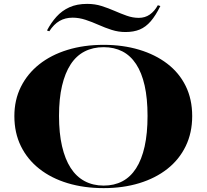

<svg xmlns="http://www.w3.org/2000/svg" viewBox="-20 -954 1064 989"><path d="M514 -723Q613 -723 696.5 -698Q780 -673 841.5 -626Q903 -579 936.5 -511Q970 -443 970 -356Q970 -270 936.5 -201Q903 -132 842 -84Q781 -36 697.5 -10.5Q614 15 514 15Q413 15 328.5 -10.5Q244 -36 182.5 -84.5Q121 -133 87.5 -201.5Q54 -270 54 -356Q54 -439 87.5 -506.5Q121 -574 182 -622.5Q243 -671 327.5 -697Q412 -723 514 -723ZM514 -711Q459 -711 416 -689Q373 -667 344 -622.5Q315 -578 299.5 -512Q284 -446 284 -357Q284 -268 299.5 -201Q315 -134 344 -89Q373 -44 416 -21Q459 2 514 2Q568 2 610 -20Q652 -42 681 -87Q710 -132 725 -199.5Q740 -267 740 -357Q740 -447 725 -513.5Q710 -580 681 -624Q652 -668 610 -689.5Q568 -711 514 -711ZM626 -789Q590 -789 555.5 -800Q521 -811 487.5 -826Q454 -841 420.5 -852Q387 -863 354 -863Q316 -863 286.5 -846Q257 -829 234 -793L222 -797Q243 -837 271 -868Q299 -899 337.5 -916.5Q376 -934 429 -934Q469 -934 503.5 -923Q538 -912 570 -898Q602 -884 633 -873Q664 -862 695 -862Q727 -862 751.5 -879Q776 -896 793 -927L806 -923Q782 -874 756.5 -844.5Q731 -815 700 -802Q669 -789 626 -789Z"/></svg>

Font: Kalnia SemiExpanded Medium
Style: Regular
Weight: 500
Width: 6
Designer: Frida Medrano
Foundry: Frida Medrano
Version: Version 1.105